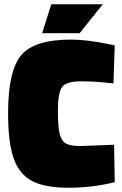

<svg xmlns="http://www.w3.org/2000/svg" viewBox="-20 -869 573 902"><path d="M519 -13Q413 13 302 13Q191 13 131 -18.5Q71 -50 44.5 -124Q18 -198 18 -337Q18 -536 79.5 -609.5Q141 -683 314 -683Q386 -683 484 -663L519 -656L513 -477Q431 -487 361.5 -487Q292 -487 272 -460.5Q252 -434 252 -351Q252 -268 261.5 -236Q271 -204 292 -193.5Q313 -183 360 -183L516 -189ZM221 -849H463L354 -713H178Z"/></svg>

Font: Titillium Web Black
Style: Regular
Weight: 900
Version: Version 1.002;PS 35.000;hotconv 1.0.70;makeotf.lib2.5.55311